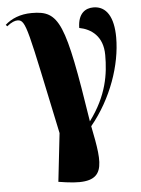

<svg xmlns="http://www.w3.org/2000/svg" viewBox="-60 -587 622 848"><g transform="rotate(-5 251.0 -162.5)"><path d="M199 215C380 240 367 158 331 -22C425 -136 475 -282 475 -403C475 -493 444 -544 386 -544C351 -544 317 -524 316 -459C368 -449 420 -414 420 -330C420 -246 407 -152 327 -44C258 -490 235 -543 113 -543C61 -543 22 -526 -6 -501L0 -494C21 -511 36 -516 47 -516C86 -516 89 -475 189 -4L165 210Z"/></g></svg>

Font: Noto Serif Display Condensed ExtraBold
Style: Regular
Weight: 800
Width: 3
Designer: Monotype Design Team
Foundry: Monotype Imaging Inc.
Version: Version 2.009